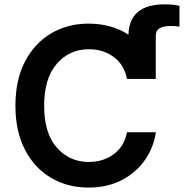

<svg xmlns="http://www.w3.org/2000/svg" viewBox="-20 -845 838 875"><path d="M383.3 9.8Q287.6 9.8 212.4 -34.7Q137.2 -79.1 93.8 -162.6Q50.3 -246.1 50.3 -363.3Q50.3 -481 94 -564.7Q137.7 -648.4 212.9 -692.9Q288.1 -737.3 383.3 -737.3Q488.3 -737.3 565.4 -687Q569.3 -825.2 730.5 -825.2Q771 -825.2 797.9 -818.4V-723.6Q776.9 -726.6 759.3 -726.6Q722.7 -726.6 706.3 -715.8Q689.9 -705.1 689.9 -681.2V-485.4H558.6Q546.4 -549.8 498.5 -585.2Q450.7 -620.6 385.3 -620.6Q295.9 -620.6 238.5 -554Q181.2 -487.3 181.2 -363.3Q181.2 -237.8 238.8 -172.4Q296.4 -106.9 384.8 -106.9Q450.2 -106.9 498.3 -142.3Q546.4 -177.7 558.6 -242.2H690.4Q680.2 -172.4 640.1 -115.2Q600.1 -58.1 534.7 -24.2Q469.2 9.8 383.3 9.8Z"/></svg>

Font: Inter SemiBold
Style: Regular
Weight: 600
Designer: Rasmus Andersson
Foundry: rsms
Version: Version 4.001;git-9221beed3